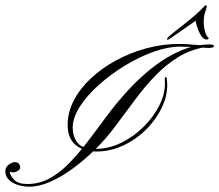

<svg xmlns="http://www.w3.org/2000/svg" viewBox="-132 -700 824 721"><path d="M-21 1Q-44 1 -65 -5.5Q-86 -12 -99 -25Q-112 -38 -112 -57Q-112 -72 -99.5 -81.5Q-87 -91 -77 -91Q-64 -91 -60 -84Q-56 -77 -56 -71Q-56 -65 -63.5 -59.5Q-71 -54 -79 -53Q-86 -52 -90.5 -54Q-95 -56 -95 -56Q-95 -42 -79.5 -25.5Q-64 -9 -30 -9Q14 -9 52 -29Q90 -49 125 -84.5Q160 -120 194.5 -165Q229 -210 265 -259Q304 -312 349.5 -361.5Q395 -411 445 -449.5Q495 -488 548 -510.5Q601 -533 655 -533Q672 -533 671.5 -526.5Q671 -520 650 -520Q642 -520 620 -521.5Q598 -523 576.5 -524Q555 -525 545 -525Q500 -525 446 -506Q392 -487 338.5 -454.5Q285 -422 240 -382Q195 -342 168 -300Q141 -258 141 -220Q141 -188 158.5 -164.5Q176 -141 228 -141Q277 -141 324.5 -164.5Q372 -188 409.5 -226Q447 -264 468.5 -308.5Q490 -353 487 -396Q486 -410 490 -411Q494 -412 495 -399Q500 -351 479 -303.5Q458 -256 420 -217Q382 -178 332.5 -154.5Q283 -131 230 -131Q181 -131 151.5 -156Q122 -181 122 -231Q122 -278 145 -322.5Q168 -367 209 -405.5Q250 -444 303.5 -473Q357 -502 417.5 -518.5Q478 -535 541 -535Q565 -535 591.5 -532.5Q618 -530 636 -530Q647 -530 645 -527Q643 -524 638 -523Q581 -513 535.5 -484.5Q490 -456 451 -415.5Q412 -375 376 -326.5Q340 -278 301 -226Q268 -181 227 -140.5Q186 -100 142.5 -68Q99 -36 57 -17.5Q15 1 -21 1ZM506 -555Q496 -548 495.5 -552Q495 -556 499 -560Q505 -566 522 -579.5Q539 -593 560 -609.5Q581 -626 600.5 -643Q620 -660 633 -674Q640 -682 643 -679.5Q646 -677 644 -672Q641 -664 637 -650Q633 -636 633 -619Q633 -601 637.5 -583.5Q642 -566 649 -560Q654 -556 649.5 -553Q645 -550 637 -553Q628 -557 620.5 -570.5Q613 -584 608 -599.5Q603 -615 603 -622Q600 -620 587.5 -611.5Q575 -603 559 -591.5Q543 -580 528 -570Q513 -560 506 -555Z"/></svg>

Font: Kapakana
Style: Regular
Weight: 400
Designer: Kousuke Nagai
Version: Version 1.002